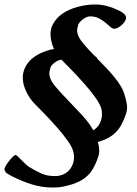

<svg xmlns="http://www.w3.org/2000/svg" viewBox="-42 -781 609 856"><path d="M393 -518Q412 -499 431 -479Q450 -459 466.5 -439Q483 -419 495.5 -398.5Q508 -378 513 -359Q516 -350 518 -342Q520 -334 522 -325Q528 -297 520 -274Q511 -247 500 -226.5Q489 -206 474 -191Q459 -176 439.5 -165.5Q420 -155 394 -148Q396 -138 398 -133Q404 -105 396 -82Q385 -50 372 -28Q359 -6 340 9.5Q321 25 295.5 35Q270 45 234 52Q223 54 213 54.5Q203 55 192 55Q145 55 101.5 41.5Q58 28 16 7Q5 1 -7 -5.5Q-19 -12 -22 -25Q-23 -30 -17 -40.5Q-11 -51 -2.5 -62Q6 -73 14.5 -81.5Q23 -90 28 -90Q31 -90 38 -83Q45 -76 54 -67Q63 -58 72.5 -49Q82 -40 89 -36Q119 -18 143.5 -7Q168 4 203 4Q226 4 243.5 -5Q261 -14 271.5 -28.5Q282 -43 286 -61.5Q290 -80 286 -100Q282 -122 260.5 -152.5Q239 -183 211 -214.5Q183 -246 155 -275Q127 -304 109 -322Q92 -340 79.5 -364Q67 -388 62 -410Q56 -442 65 -468Q74 -494 93.5 -513Q113 -532 140.5 -544.5Q168 -557 199 -563Q194 -573 191 -582.5Q188 -592 186 -602Q178 -642 193.5 -672Q209 -702 238.5 -721.5Q268 -741 306.5 -751Q345 -761 383 -761Q404 -761 423 -757Q442 -753 463 -745Q469 -742 478 -738.5Q487 -735 496 -730Q505 -725 511.5 -719Q518 -713 520 -706Q521 -698 516.5 -689Q512 -680 503.5 -672Q495 -664 485.5 -658.5Q476 -653 467 -653Q459 -653 449.5 -661.5Q440 -670 427.5 -680.5Q415 -691 398.5 -699.5Q382 -708 360 -708Q345 -708 328.5 -695.5Q312 -683 307 -672Q304 -662 302.5 -653.5Q301 -645 303 -634Q307 -614 328.5 -588Q350 -562 379 -533Q384 -529 387.5 -526Q391 -523 393 -518ZM183 -480Q180 -470 178.5 -461.5Q177 -453 179 -442Q183 -421 207 -393Q231 -365 262 -333Q293 -301 324.5 -267Q356 -233 374 -200Q397 -214 406.5 -239Q416 -264 411 -292Q406 -314 384.5 -344.5Q363 -375 335 -406.5Q307 -438 279 -467Q251 -496 233 -514Q232 -514 232 -514.5Q232 -515 231 -515Q217 -513 202 -502Q187 -491 183 -480Z"/></svg>

Font: Praegefest
Style: Regular
Weight: 600
Designer: Peter Wiegel nach alter Vorlage
Foundry: Peter Wiegel
Version: Version 1.000